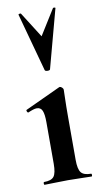

<svg xmlns="http://www.w3.org/2000/svg" viewBox="-85 -770 432 811"><g transform="rotate(-10 131.5 -365.0)"><path d="M39 0Q36 0 36 -6Q36 -12 39 -12Q70 -12 81 -26.5Q92 -41 92 -81V-260Q92 -293 85.5 -308.5Q79 -324 62 -324Q55 -324 45.5 -321Q36 -318 25 -313Q21 -312 18.5 -318Q16 -324 19 -325L170 -395Q172 -396 173 -396Q178 -396 183 -391Q188 -386 188 -382Q188 -370 187 -342Q186 -314 186 -262V-81Q186 -41 197.5 -26.5Q209 -12 240 -12Q243 -12 243 -6Q243 0 240 0Q220 0 194 -1Q168 -2 139 -2Q111 -2 85 -1Q59 0 39 0ZM55 -726Q54 -729 59.5 -730Q65 -731 66 -729L135 -620L203 -729Q205 -731 210 -730Q215 -729 213 -726L146 -477Q145 -472 135 -472Q125 -472 123 -477Z"/></g></svg>

Font: Cormorant Light
Style: Bold
Weight: 700
Version: Version 4.000